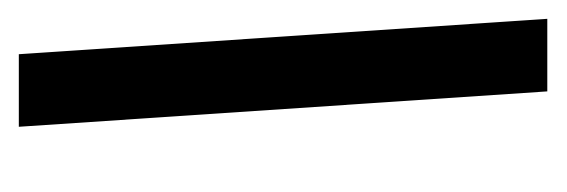

<svg xmlns="http://www.w3.org/2000/svg" viewBox="-219 -383 602 204"><g transform="rotate(90 82.0 -281.0)"><path d="M0 -561.5H77.1L114.7 0H37.6Z"/></g></svg>

Font: Kadhim
Style: Regular
Weight: 400
Designer: Developer/ Husham Jawad
Version: Version 1.00;December 29, 2020;FontCreator 13.0.0.2683 32-bi